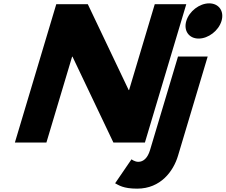

<svg xmlns="http://www.w3.org/2000/svg" viewBox="-20 -850 1346 1145"><path d="M1227.4 -830C1169.4 -830 1108.4 -783 1091 -725C1073.7 -667 1106.6 -620 1164.6 -620C1222.6 -620 1283.7 -667 1301 -725C1318.4 -783 1285.4 -830 1227.4 -830ZM1041.6 -513H1218.6L1041.5 79C1014.3 170 938.9 275 797.9 275C713.9 275 688.2 254 666.5 243L764.2 100C764.2 100 782.8 115 804.8 115C834.8 115 860.3 93 874.7 45ZM410 -512H412.4L656.2 0H844.2L1090.9 -825H902.9L749.8 -313H747.4L503.6 -825H315.6L68.8 0H256.8Z"/></svg>

Font: Hussar
Style: BdSuprExtOblThree
Weight: 700
Foundry: Cannot Into Space Fonts
Version: Version 2.00